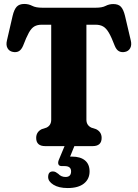

<svg xmlns="http://www.w3.org/2000/svg" viewBox="-20 -739 696 971"><path d="M193 -700H465Q496.5 -700 514.2 -709.2Q532 -718.5 553 -718.5Q579 -718.5 591.8 -704.5Q604.5 -690.5 612 -659.5L641.5 -534Q647 -511 638.5 -495.5Q630 -480 612 -476.5Q595 -473 582 -479.8Q569 -486.5 560.5 -507Q544 -550.5 530.5 -573.5Q517 -596.5 501.5 -605.2Q486 -614 463.5 -614H417V-133.5Q417 -105.5 442 -93.5L465.5 -86Q494 -72 494 -41.5Q494 0 448 0H209Q163 0 163 -41.5Q163 -72 191.5 -86L215 -93.5Q239 -105 239 -133.5V-614H191Q169 -614 154 -605.5Q139 -597 126 -573.8Q113 -550.5 96.5 -507Q87.5 -486.5 74.8 -479.8Q62 -473 45 -476.5Q26.5 -480 18 -495.5Q9.5 -511 15 -534L44 -659.5Q51.5 -691 64.5 -705Q77.5 -719 103 -719Q124.5 -719 142.8 -709.5Q161 -700 193 -700ZM310 -8.5H359.5L334.5 53Q339.5 53 344.5 53Q386.5 53 409.8 72.2Q433 91.5 433 128Q433 166.5 404.5 189.2Q376 212 322.5 212Q277 212 250.2 195.2Q223.5 178.5 223.5 156.5Q223.5 128 247 128Q255.5 128 261.8 131.5Q268 135 274.5 140Q289.5 156 311.5 156Q339.5 156 339.5 127.5Q339.5 101 307 101H293Q279 101 275.5 92Q272 83 277.5 69.5Z"/></svg>

Font: Fraunces 144pt SuperSoft
Style: Bold
Weight: 700
Version: Version 1.000;[b76b70a41]